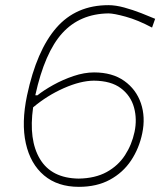

<svg xmlns="http://www.w3.org/2000/svg" viewBox="-20 -716 639 745"><path d="M286 9Q203.5 9 150.8 -35.5Q98 -80 80.2 -159.8Q62.5 -239.5 85 -346Q122 -520 198.5 -608Q275 -696 401 -696Q428.5 -696 462.2 -686.8Q496 -677.5 528 -665Q560 -652.5 582 -643L570 -609Q514.5 -638.5 468 -651.2Q421.5 -664 401 -664Q290 -662.5 221.8 -587.5Q153.5 -512.5 117 -346.5L125 -346Q150 -366 187 -386.5Q224 -407 265.5 -421Q307 -435 345 -435Q416 -435 462.2 -402Q508.5 -369 526.8 -315.2Q545 -261.5 532 -199Q520 -140.5 488.5 -93.2Q457 -46 406.2 -18.5Q355.5 9 286 9ZM344 -403Q292.5 -402.5 228.2 -374.2Q164 -346 108.5 -299.5Q90.5 -173 135.2 -98.8Q180 -24.5 285 -23Q349.5 -24 394 -48.5Q438.5 -73 465 -113.8Q491.5 -154.5 502 -204Q512.5 -253.5 500 -299Q487.5 -344.5 449.2 -373.5Q411 -402.5 344 -403Z"/></svg>

Font: Commissioner Flair Thin
Style: Italic
Weight: 100
Italic angle: -12°
Designer: Kostas Bartsokas
Foundry: Kostas Bartsokas
Version: Version 1.000; ttfautohint (v1.8.3)